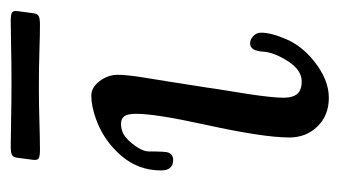

<svg xmlns="http://www.w3.org/2000/svg" viewBox="-157 -460 630 356"><g transform="rotate(-90 158.0 -282.0)"><path d="M168.9 -524.9Q143.6 -524.9 109.9 -523.9Q76.2 -522.9 58.1 -522.9Q46.9 -522.9 42.7 -525.1Q38.6 -527.3 39.6 -535.2L43.5 -564.9Q44.4 -572.8 49.1 -575Q53.7 -577.1 64.9 -577.1Q83 -577.1 116.2 -576.4Q149.4 -575.7 174.8 -575.7H185.5Q217.3 -575.7 248.8 -576.4Q280.3 -577.1 296.9 -577.1Q308.1 -577.1 312.3 -575Q316.4 -572.8 315.4 -564.9L311.5 -535.2Q310.5 -527.3 305.9 -525.1Q301.3 -522.9 290 -522.9Q273.4 -522.9 242.4 -523.9Q211.4 -524.9 179.7 -524.9ZM105 -217.3Q125 -308.6 125 -344.2Q125 -359.9 120.6 -366.2Q116.2 -372.6 106.4 -372.6Q91.3 -372.6 80.1 -362.8Q69.8 -353.5 62.5 -341.8Q55.2 -330.1 55.2 -321.3Q55.2 -290 53.2 -285.2Q49.3 -275.9 39.6 -275.9Q20 -275.9 20 -298.3Q20 -340.8 47.6 -372.6Q75.2 -404.3 113.8 -418.5Q138.7 -427.7 158.7 -427.7Q173.8 -427.7 185.5 -412.4Q197.3 -397 197.3 -378.9Q197.3 -369.1 196 -357.9Q194.8 -346.7 192.9 -334.7Q190.9 -322.8 185.3 -287.4Q179.7 -252 173.8 -214.4Q171.9 -200.2 167.7 -174.6Q163.6 -148.9 161.1 -133.1Q158.7 -117.2 156.7 -99.4Q154.8 -81.5 154.8 -71.3Q154.8 -54.2 161.9 -45.9Q168.9 -37.6 185.1 -37.6Q206.1 -37.6 222.4 -63Q238.8 -88.4 240.2 -108.9Q241.7 -133.3 255.4 -133.3Q262.7 -133.3 269 -127.4Q275.4 -121.6 275.4 -112.8Q275.4 -93.8 262.9 -65.4Q250.5 -37.1 223.1 -15.1Q188.5 12.7 154.8 12.7Q122.1 12.7 101.6 -8.3Q81.1 -29.3 81.1 -60.5Q81.1 -108.9 105 -217.3Z"/></g></svg>

Font: Cooper*
Style: Italic
Weight: 400
Italic angle: -7°
Designer: Owen Earl
Foundry: indestructible type*
Version: Version 0.001